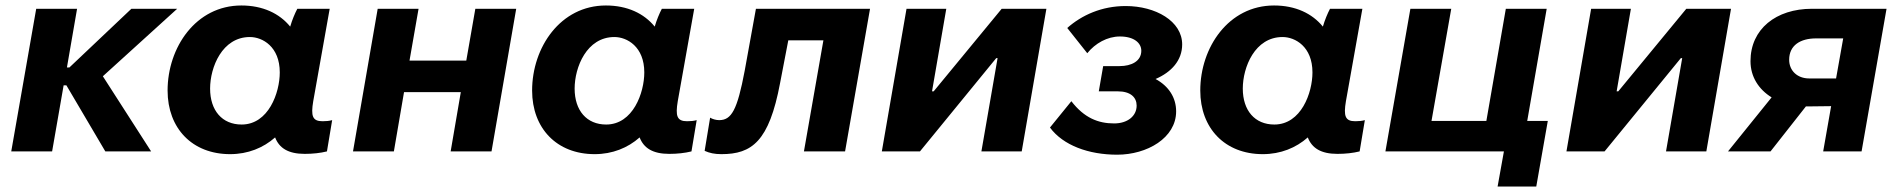

<svg xmlns="http://www.w3.org/2000/svg" viewBox="-20 -552 6919 700"><path d="M21 0H170L212 -241H222L364 0H531L355 -274L626 -520H459L233 -306H224L261 -520H112Z M1091 9C1120 9 1148 6 1172 0L1191 -114C1180 -111 1169 -110 1156 -110C1119 -110 1113 -129 1122 -183L1182 -520H1064C1055 -503 1045 -479 1038 -455C999 -503 938 -532 860 -532C694 -532 591 -379 591 -222C591 -84 681 10 819 10C884 10 940 -13 983 -51C998 -12 1031 9 1091 9ZM891 -417C937 -417 1000 -382 1000 -288C1000 -214 959 -98 861 -98C790 -98 746 -149 746 -229C746 -307 790 -417 891 -417Z M1713 -520 1680 -331H1473L1506 -520H1357L1267 0H1416L1453 -216H1660L1623 0H1772L1862 -520Z M2420 9C2449 9 2477 6 2501 0L2520 -114C2509 -111 2498 -110 2485 -110C2448 -110 2442 -129 2451 -183L2511 -520H2393C2384 -503 2374 -479 2367 -455C2328 -503 2267 -532 2189 -532C2023 -532 1920 -379 1920 -222C1920 -84 2010 10 2148 10C2213 10 2269 -13 2312 -51C2327 -12 2360 9 2420 9ZM2220 -417C2266 -417 2329 -382 2329 -288C2329 -214 2288 -98 2190 -98C2119 -98 2075 -149 2075 -229C2075 -307 2119 -417 2220 -417Z M2610 10C2721 10 2784 -36 2824 -249L2854 -405H2982L2911 0H3061L3152 -520H2736L2695 -294C2668 -151 2647 -114 2602 -114C2590 -114 2577 -118 2569 -123L2549 -2C2567 6 2585 10 2610 10Z M3195 0H3334L3612 -340H3617L3558 0H3705L3795 -520H3632L3384 -219H3378L3430 -520H3285Z M4053 12C4162 12 4268 -49 4268 -146C4268 -196 4241 -238 4193 -264C4251 -289 4290 -332 4290 -390C4290 -475 4193 -530 4084 -530C3997 -530 3924 -497 3871 -450L3944 -358C3973 -394 4017 -419 4063 -419C4115 -419 4141 -395 4141 -367C4141 -329 4105 -311 4062 -311H4002L3986 -219H4055C4102 -219 4124 -197 4124 -167C4124 -129 4091 -102 4042 -102C3984 -102 3933 -122 3886 -183L3808 -87C3856 -22 3949 12 4053 12Z M4856 9C4885 9 4913 6 4937 0L4956 -114C4945 -111 4934 -110 4921 -110C4884 -110 4878 -129 4887 -183L4947 -520H4829C4820 -503 4810 -479 4803 -455C4764 -503 4703 -532 4625 -532C4459 -532 4356 -379 4356 -222C4356 -84 4446 10 4584 10C4649 10 4705 -13 4748 -51C4763 -12 4796 9 4856 9ZM4656 -417C4702 -417 4765 -382 4765 -288C4765 -214 4724 -98 4626 -98C4555 -98 4511 -149 4511 -229C4511 -307 4555 -417 4656 -417Z M5623 -111H5548L5619 -520H5470L5399 -111H5199L5271 -520H5122L5031 0H5463L5440 128H5581Z M5691 0H5830L6108 -340H6113L6054 0H6201L6291 -520H6128L5880 -219H5874L5926 -520H5781Z M6627 0H6767L6858 -520H6586C6455 -520 6362 -446 6362 -329C6362 -272 6392 -226 6439 -197L6280 0H6435L6564 -164H6571L6656 -165ZM6503 -334C6503 -387 6544 -412 6601 -412H6700L6674 -266H6576C6532 -266 6503 -295 6503 -334Z"/></svg>

Font: Fixel Display
Style: Bold Italic
Weight: 700
Italic angle: -10°
Designer: AlfaBravo + MacPaw
Foundry: Kyrylo Tkachov, Marchela Mozhyna, Serhii Makarenko, Maria Weinstein, Zakhar Kryvoshyya
Version: Version 1.210;Glyphs 3.2 (3217)